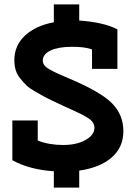

<svg xmlns="http://www.w3.org/2000/svg" viewBox="-20 -789 605 870"><path d="M339 61H224V-13Q114 -20 36 -63V-243H151V-152Q203 -132 265.5 -132Q328 -132 368 -155Q408 -178 408 -210Q408 -237 376 -256Q354 -270 317 -286.5Q280 -303 266.5 -309.5Q253 -316 222 -330.5Q191 -345 177 -353Q163 -361 137.5 -375.5Q112 -390 99.5 -402.5Q87 -415 72 -433Q45 -465 45 -516Q45 -583 93.5 -628Q142 -673 224 -688V-769H339V-696Q451 -688 512 -656V-477H397V-565Q366 -577 306 -577Q246 -577 210 -560.5Q174 -544 174 -514Q174 -492 202 -476Q223 -464 238 -457.5Q253 -451 264 -446Q275 -441 294 -433Q436 -373 487.5 -321Q539 -269 539 -195Q539 -121 485.5 -75Q432 -29 339 -16Z"/></svg>

Font: Cherry Swash
Style: Bold
Weight: 700
Designer: Kasatkina Nataliya
Foundry: Nataliya Kasatkina
Version: Version 1.001